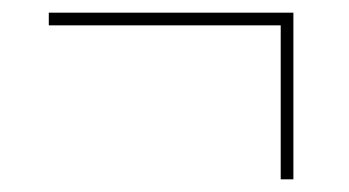

<svg xmlns="http://www.w3.org/2000/svg" viewBox="-20 -395 550 303"><path d="M423 -112V-355H57V-375H443V-112Z"/></svg>

Font: Noto Serif Display SemiCondensed ExtraBold
Style: Regular
Weight: 800
Width: 4
Designer: Monotype Design Team
Foundry: Monotype Imaging Inc.
Version: Version 2.009